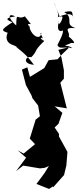

<svg xmlns="http://www.w3.org/2000/svg" viewBox="-35 -1209 546 1244"><path d="M338 -825 280 -819 252 -768 159 -711 142 -773 107 -758 133 -658 170 -589 175 -573 212 -525 233 -401 249 -476 196 -434 158 -311 192 -275 118 -214 80 -235 134 -187 69 -100 115 -136 224 -118 256 -122 282 -134 253 -87 201 -17 283 15 308 -1 310 4 380 -75 395 -137 402 -225 347 -325V-342L319 -383L344 -407L369 -478L319 -520L398 -507C384 -562 370 -617 356 -673L379 -699V-754L363 -837L343 -886L416 -904L369 -859ZM364 -1103C384 -1105 340 -1015 343 -1076C349 -1060 325 -1011 361 -1007C376 -1020 385 -1008 337 -917C351 -887 374 -909 432 -897C408 -924 347 -899 428 -931C435 -931 471 -920 410 -973C425 -999 363 -1033 454 -1027C377 -1052 450 -1088 381 -1131C449 -1144 427 -1131 441 -1086C439 -1125 403 -1126 338 -1097C356 -1113 311 -1194 317 -1189L352 -1101ZM126 -1103C73 -1075 73 -1142 70 -1044C17 -1091 13 -1127 64 -1103C27 -1097 -20 -1088 46 -1065C-33 -1014 -29 -1011 22 -994C20 -1018 -18 -949 37 -922C106 -896 82 -892 74 -910C58 -900 113 -889 185 -789C100 -797 138 -850 167 -838C212 -881 175 -870 252 -944C191 -973 280 -974 218 -926C273 -967 209 -990 233 -996C228 -943 163 -975 151 -1051C172 -997 151 -1038 139 -1070C149 -1052 94 -1067 137 -1084C152 -1076 61 -1128 82 -1057L165 -1053Z"/></svg>

Font: Hussar Lance
Style: ExBd
Weight: 700
Foundry: Cannot Into Space Fonts, PlusOne Fonts
Version: Version 2.270